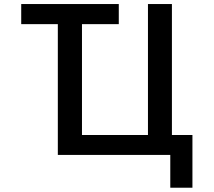

<svg xmlns="http://www.w3.org/2000/svg" viewBox="-20 -751 1040 932"><path d="M556.6 -731.4V-633.8H377.9V-95.7H698.2V-731.4H814.5V-95.7H914.1V160.2H806.6V1H260.7V-633.8H83V-731.4Z"/></svg>

Font: GenEi Gothic M SemiBold
Style: Regular
Weight: 500
Designer: o_tamon (Modified); [Source Han Sans]
Ryoko NISHIZUKA  (kana & ideographs); Paul D. Hunt (Latin, Greek & Cyrillic); Wenl
Version: Version 1.1a;Original Version 1.004